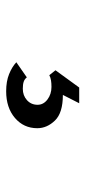

<svg xmlns="http://www.w3.org/2000/svg" viewBox="153 -193 277 623"><g transform="rotate(90 291.5 118.5)"><path d="M276 237Q244 237 220.5 227.5Q197 218 182 204L231 170Q237 177.5 245.5 180.2Q254 183 268 183Q290 183 305 169.5Q320 156 320 135Q320 116 302.8 103Q285.5 90 262 90Q250 90 240.8 91.5Q231.5 93 224 97L208 77L264 0H315L288 53Q346.5 53 371.2 78.8Q396 104.5 396 136Q396 180 362.8 208.5Q329.5 237 276 237Z"/></g></svg>

Font: Undotted
Style: Regular
Weight: 400
Designer: Delve Withrington, Dave Bailey, Thomas Jockin
Foundry: Delve Fonts LLC
Version: Version 4.000